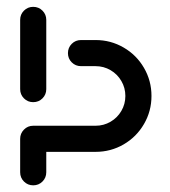

<svg xmlns="http://www.w3.org/2000/svg" viewBox="-20 -540 496 561"><path d="M77 1.5Q61.1 1.5 50 -9.6Q38.9 -20.7 38.9 -36.7V-134.4Q38.9 -150 50 -161.3Q61.1 -172.6 77 -172.6Q93 -172.6 104.1 -161.3Q115.2 -150 115.2 -134.4V-36.7Q115.2 -20.7 104.1 -9.6Q93 1.5 77 1.5ZM77 -520Q93 -520 104.1 -508.9Q115.2 -497.8 115.2 -481.9V-279.6Q115.2 -263.7 104.1 -252.6Q93 -241.5 77 -241.5Q61.1 -241.5 50 -252.6Q38.9 -263.7 38.9 -279.6V-481.9Q38.9 -497.8 50 -508.9Q61.1 -520 77 -520ZM38.9 -134.4Q38.9 -150 50 -161.3Q61.1 -172.6 77 -172.6H259.3Q283 -172.6 303 -184.3Q323 -195.9 334.6 -215.9Q346.3 -235.9 346.3 -259.6Q346.3 -283.3 334.6 -303.3Q323 -323.3 303 -335Q283 -346.7 259.3 -346.7H216.7Q200.7 -346.7 189.6 -357.8Q178.5 -368.9 178.5 -384.8Q178.5 -400.7 189.6 -411.9Q200.7 -423 216.7 -423H259.3Q303.7 -423 341.3 -401.1Q378.9 -379.3 400.7 -341.7Q422.6 -304.1 422.6 -259.6Q422.6 -215.2 400.7 -177.6Q378.9 -140 341.3 -118.1Q303.7 -96.3 259.3 -96.3H77Q61.1 -96.3 50 -107.4Q38.9 -118.5 38.9 -134.4Z"/></svg>

Font: 26F Galaxy Hebrew
Style: Bold
Weight: 700
Designer: C₂₉H₂₅N₃O₅
Version: Version 1.000